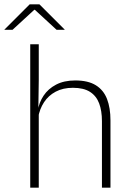

<svg xmlns="http://www.w3.org/2000/svg" viewBox="-64 -869 600 889"><path d="M408 0V-308Q408 -356 395 -390.5Q382 -425 352.5 -443.8Q323 -462.5 273.5 -462.5Q227.5 -462.5 193.8 -444.5Q160 -426.5 139.8 -395.5Q119.5 -364.5 112.5 -324L99 -356H111Q116.5 -394 137.8 -426Q159 -458 195.8 -477.2Q232.5 -496.5 284.5 -496.5Q344 -496.5 379.8 -474.2Q415.5 -452 431.5 -410.8Q447.5 -369.5 447.5 -311.5V0ZM76 0V-664H115.5V-498.5L113.5 -359L115.5 -355V0ZM73.5 -849H118.5L235.5 -732V-731H198L97.5 -823.5H94.5L-6 -731H-43.5V-732Z"/></svg>

Font: Anek Latin Medium ExtraLight
Style: Regular
Weight: 250
Version: Version 1.003